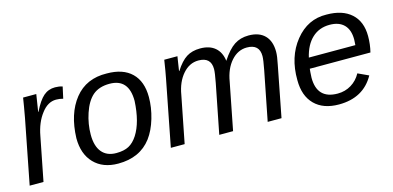

<svg xmlns="http://www.w3.org/2000/svg" viewBox="-57 -848 2391 1168"><g transform="rotate(-15 1139.0 -264.0)"><path d="M367 -531 351 -458Q329 -464 307 -464Q254 -464 214 -410Q173 -357 158 -275L104 0H17L96 -405L108 -473L117 -528H200L183 -420H185Q217 -485 247.5 -511.5Q278 -538 320 -538Q345 -538 367 -531Z M857 -333Q857 -268 837 -200Q817 -132 782 -85Q710 10 573 10Q477 10 421.5 -47.5Q366 -105 366 -205Q371 -358 444 -449.5Q517 -541 646 -538Q748 -538 802.5 -485Q857 -432 857 -333ZM767 -333Q767 -473 646 -473Q580 -473 540 -439Q501 -405 478 -336Q456 -270 456 -203Q456 -131 487.5 -93Q519 -55 578 -55Q627 -55 657.5 -71.5Q688 -88 712 -125Q760 -200 767 -333Z M1298 0H1211L1272 -310Q1284 -372 1284 -395Q1284 -470 1205 -470Q1148 -470 1106 -421.5Q1064 -373 1051 -295L993 0H906L987 -416Q994 -450 1006 -528H1089Q1089 -523 1083 -490L1075 -438H1077Q1112 -493 1147.5 -515.5Q1183 -538 1234 -538Q1293 -538 1327.5 -508.5Q1362 -479 1369 -424Q1410 -487 1448.5 -512.5Q1487 -538 1539 -538Q1605 -538 1640.5 -502Q1676 -466 1676 -399Q1676 -371 1665 -319L1603 0H1516L1577 -310Q1589 -372 1589 -395Q1589 -470 1510 -470Q1453 -470 1411 -422.5Q1369 -375 1356 -296Z M2229 -246H1847Q1845 -233 1843 -190Q1843 -56 1973 -56Q2020 -56 2058.5 -79.5Q2097 -103 2119 -144L2186 -113Q2118 10 1963 10Q1865 10 1810.5 -44.5Q1756 -99 1756 -198Q1754 -345 1833 -443Q1912 -541 2030 -538Q2130 -538 2185.5 -488Q2241 -438 2241 -346Q2241 -294 2229 -246ZM1859 -313H2152L2154 -348Q2154 -409 2122.5 -441Q2091 -473 2032 -473Q1966 -473 1921.5 -431.5Q1877 -390 1859 -313Z"/></g></svg>

Font: Libra Sans
Style: Italic
Weight: 400
Italic angle: -12°
Foundry: Context Ltd
Version: Version 1.002